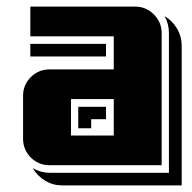

<svg xmlns="http://www.w3.org/2000/svg" viewBox="-20 -500 580 581"><path d="M529.8 61H168Q140.1 61 116.7 46.9Q93.3 32.7 79.1 8.8Q103.5 22.9 129.9 22.9H491.2V-399.9Q491.2 -428.2 478 -451.2Q501.5 -437.5 515.6 -413.6Q529.8 -389.6 529.8 -360.8ZM469.2 0H129.9Q96.7 0 73.2 -23.4Q49.8 -46.9 49.8 -80.1V-210Q49.8 -243.2 73.2 -266.6Q96.7 -290 129.9 -290H324.2V-390.1H71.8V-480H389.2Q421.9 -480 445.6 -456.3Q469.2 -432.6 469.2 -399.9ZM324.2 -89.8V-200.2H194.8V-89.8ZM300.8 -139.2H255.9V-111.8H216.8V-176.8H300.8ZM300.8 -329.1H71.8V-367.2H300.8Z"/></svg>

Font: Laconic
Style: Shadow
Weight: 900
Width: 6
Designer: Robby Woodard
Version: Version 1.000